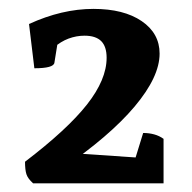

<svg xmlns="http://www.w3.org/2000/svg" viewBox="-20 -763 432 432"><path d="M54.5 -350.5Q42.7 -361.1 39.5 -370.9Q36.3 -380.7 36.3 -399.1Q131.3 -471.5 175.6 -527.7Q219.9 -583.9 219.9 -633Q219.9 -658.3 207.7 -670.5Q195.4 -682.7 170.2 -682.7Q152 -682.7 134.3 -676.2Q116.6 -669.6 100.5 -655.4L110.8 -674.1L102.4 -621.8Q100.5 -609.4 57.3 -609.4L45.3 -709Q119.5 -743 190.2 -743Q258.5 -743 298.8 -715.5Q339.1 -688 339.1 -642.4Q339.1 -590.1 282.9 -523.3Q226.7 -456.5 118.5 -382.4L98.6 -421.3L313.9 -406.8L281.7 -397.6L302.1 -463.8Q315.4 -463.8 327 -460.6Q338.6 -457.4 348 -450.6V-350.5Z"/></svg>

Font: Pitagon Serif
Style: Regular
Weight: 400
Designer: Travis Tran
Foundry: Pitagon
Version: Version 1.000;gftools[0.9.26]